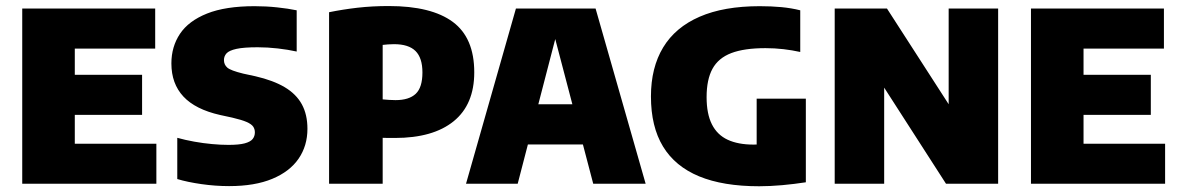

<svg xmlns="http://www.w3.org/2000/svg" viewBox="-20 -624 4009 652"><path d="M55.5 0V-595H507V-459H234V-136H511V0ZM172.5 -234V-370H462.5V-234Z M758 8Q711 8 664 1.2Q617 -5.5 582 -16V-156Q609 -148.5 639.5 -143Q670 -137.5 699.8 -134.8Q729.5 -132 756 -132Q791.5 -132 811 -137.2Q830.5 -142.5 838 -152Q845.5 -161.5 845.5 -174.5Q845.5 -185.5 839.8 -194Q834 -202.5 817.5 -209.8Q801 -217 769 -224.5L727.5 -233.5Q643.5 -252.5 602.8 -296.2Q562 -340 562 -408.5Q562 -465.5 591.2 -509.2Q620.5 -553 683 -578Q745.5 -603 844.5 -603Q883.5 -603 921 -599Q958.5 -595 987.5 -589V-449Q958 -455.5 923.2 -459.5Q888.5 -463.5 855 -463.5Q807.5 -463.5 782.8 -458Q758 -452.5 749.2 -442.8Q740.5 -433 740.5 -420Q740.5 -404.5 751.8 -394.5Q763 -384.5 806 -374L847.5 -365Q908 -351 947 -327.8Q986 -304.5 1005 -269.8Q1024 -235 1024 -186.5Q1024 -129 994 -85.2Q964 -41.5 904.8 -16.8Q845.5 8 758 8Z M1097.5 0V-582.5Q1144 -592 1194.2 -597.8Q1244.5 -603.5 1300 -603.5Q1445 -603.5 1517.8 -549.5Q1590.5 -495.5 1590.5 -378.5Q1590.5 -269 1520.5 -212.2Q1450.5 -155.5 1321 -155.5Q1309.5 -155.5 1299.2 -155.5Q1289 -155.5 1279.5 -156V0ZM1323 -284Q1369 -284 1391.8 -305.5Q1414.5 -327 1414.5 -378Q1414.5 -427.5 1391 -450.8Q1367.5 -474 1318 -474Q1307.5 -474 1297.5 -473.2Q1287.5 -472.5 1279.5 -471.5V-286.5Q1290 -285.5 1300.8 -284.8Q1311.5 -284 1323 -284Z M1562.5 0 1732 -595H2002.5L2172.5 0H1994.5L1857.5 -522H1873.5L1738 0ZM1696 -133.5 1731.5 -270H2001.5L2037.5 -133.5Z M2558 8.5Q2435.5 8.5 2354 -25.2Q2272.5 -59 2231.5 -126.5Q2190.5 -194 2190.5 -296.5Q2190.5 -394.5 2232 -463Q2273.5 -531.5 2355.8 -567.2Q2438 -603 2560 -603Q2599 -603 2633.5 -599.8Q2668 -596.5 2697.5 -589V-447.5Q2670.5 -453.5 2640.8 -457Q2611 -460.5 2579.5 -460.5Q2507.5 -460.5 2463.5 -443.8Q2419.5 -427 2399.5 -390.5Q2379.5 -354 2379.5 -294Q2379.5 -237.5 2397.5 -201.8Q2415.5 -166 2451 -149.5Q2486.5 -133 2538.5 -133Q2557.5 -133 2578.5 -134.5Q2599.5 -136 2615.5 -138L2549.5 -86.5V-289H2716.5V-5Q2677.5 1 2636.2 4.8Q2595 8.5 2558 8.5Z M2814.5 0V-595H2992L3227 -230.5H3201.5V-595H3369.5V0H3192.5L2958 -364.5H2982.5V0Z M3481 0V-595H3932.5V-459H3659.5V-136H3936.5V0ZM3598 -234V-370H3888V-234Z"/></svg>

Font: Encode Sans SC SemiCondensed ExtraBold
Style: Regular
Weight: 800
Width: 4
Designer: Multiple Designers
Foundry: Impallari Type
Version: Version 3.002